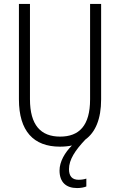

<svg xmlns="http://www.w3.org/2000/svg" viewBox="-20 -734 609 974"><path d="M330 124C330 76 361 29 413 -26C464 -63 493 -130 493 -230V-714H437V-230C437 -96 381 -41 285 -41C187 -41 132 -99 132 -231V-714H76V-230C76 -69 150 10 284 10C306 10 327 8 345 4C309 40 282 86 282 131C282 190 315 220 371 220C389 220 406 217 418 212V172C410 175 395 178 379 178C347 178 330 161 330 124Z"/></svg>

Font: Noto Sans Thai Cond Light
Style: Regular
Weight: 300
Width: 3
Designer: Monotype Design Team
Foundry: Monotype Imaging Inc.
Version: Version 2.002